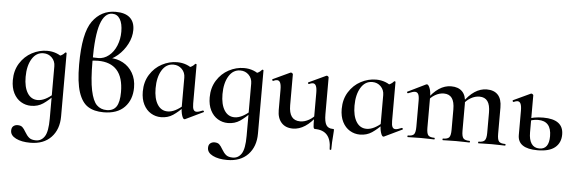

<svg xmlns="http://www.w3.org/2000/svg" viewBox="-58 -923 4197 1401"><g transform="rotate(5 2041.0 -222.0)"><path d="M53 205Q53 182 66 171.5Q79 161 97 161Q120 161 132 172Q144 183 157 206Q172 232 189 246Q206 260 239 260Q279 260 302.5 224Q326 188 326 94V-360Q355 -368 369 -374.5Q383 -381 397 -397Q398 -398 400 -398Q402 -398 404.5 -396.5Q407 -395 407 -393V70Q407 165 352 223Q297 281 199 281Q135 281 94 260.5Q53 240 53 205ZM33 -163Q33 -234 66.5 -287.5Q100 -341 153.5 -369.5Q207 -398 265 -398Q301 -398 333 -386Q365 -374 388 -351L326 -290Q326 -328 301 -353Q276 -378 239 -378Q186 -378 155 -327Q124 -276 124 -195Q124 -120 151 -77Q178 -34 226 -34Q279 -34 343 -92L351 -85Q307 -39 269 -13.5Q231 12 181 12Q141 12 107 -8.5Q73 -29 53 -68.5Q33 -108 33 -163Z M919 -186Q919 -97 866 -42Q813 13 712 13Q643 13 598 -15.5Q553 -44 529 -116.5Q505 -189 505 -319Q505 -549 568.5 -637Q632 -725 738 -725Q807 -725 842 -694Q877 -663 877 -604Q877 -552 851 -501.5Q825 -451 782.5 -414Q740 -377 692 -365L726 -386Q777 -386 821.5 -362Q866 -338 892.5 -292.5Q919 -247 919 -186ZM827 -145Q827 -252 779.5 -305Q732 -358 641 -358Q605 -358 584 -352V-381Q605 -378 640 -378Q682 -378 717 -406Q752 -434 771.5 -481.5Q791 -529 791 -584Q791 -643 771 -676Q751 -709 714 -709Q658 -709 629 -625Q600 -541 600 -352Q600 -214 616 -138Q632 -62 661 -33.5Q690 -5 734 -5Q782 -5 804.5 -38Q827 -71 827 -145Z M985 -163Q985 -234 1018.5 -287.5Q1052 -341 1105.5 -369.5Q1159 -398 1217 -398Q1253 -398 1285 -386Q1317 -374 1340 -351L1278 -290Q1278 -328 1253 -353Q1228 -378 1191 -378Q1138 -378 1107 -327Q1076 -276 1076 -195Q1076 -120 1103 -77Q1130 -34 1178 -34Q1231 -34 1295 -92L1303 -85Q1259 -39 1221 -13.5Q1183 12 1133 12Q1093 12 1059 -8.5Q1025 -29 1005 -68.5Q985 -108 985 -163ZM1278 -81V-360Q1307 -368 1321 -374.5Q1335 -381 1349 -397Q1350 -398 1352 -398Q1354 -398 1356.5 -396.5Q1359 -395 1359 -393V-108Q1359 -77 1366 -63.5Q1373 -50 1389 -50Q1403 -50 1434 -63H1435Q1439 -63 1441.5 -58.5Q1444 -54 1441 -52L1310 11Q1308 12 1305 12Q1295 12 1286.5 -14Q1278 -40 1278 -81Z M1495 205Q1495 182 1508 171.5Q1521 161 1539 161Q1562 161 1574 172Q1586 183 1599 206Q1614 232 1631 246Q1648 260 1681 260Q1721 260 1744.5 224Q1768 188 1768 94V-360Q1797 -368 1811 -374.5Q1825 -381 1839 -397Q1840 -398 1842 -398Q1844 -398 1846.5 -396.5Q1849 -395 1849 -393V70Q1849 165 1794 223Q1739 281 1641 281Q1577 281 1536 260.5Q1495 240 1495 205ZM1475 -163Q1475 -234 1508.5 -287.5Q1542 -341 1595.5 -369.5Q1649 -398 1707 -398Q1743 -398 1775 -386Q1807 -374 1830 -351L1768 -290Q1768 -328 1743 -353Q1718 -378 1681 -378Q1628 -378 1597 -327Q1566 -276 1566 -195Q1566 -120 1593 -77Q1620 -34 1668 -34Q1721 -34 1785 -92L1793 -85Q1749 -39 1711 -13.5Q1673 12 1623 12Q1583 12 1549 -8.5Q1515 -29 1495 -68.5Q1475 -108 1475 -163Z M1985 -114V-263Q1985 -298 1977.5 -314.5Q1970 -331 1954 -331Q1941 -331 1926 -323H1925Q1921 -323 1919 -328Q1917 -333 1920 -335L2046 -394L2051 -395Q2055 -395 2060 -391Q2065 -387 2065 -384V-157Q2065 -101 2085.5 -73.5Q2106 -46 2148 -46Q2180 -46 2212.5 -64.5Q2245 -83 2266 -113L2272 -101Q2190 11 2099 11Q2045 11 2015 -22.5Q1985 -56 1985 -114ZM2260 0Q2251 0 2249 -15.5Q2247 -31 2247 -80V-263Q2247 -298 2239.5 -314.5Q2232 -331 2216 -331Q2204 -331 2188 -323H2187Q2183 -323 2181 -328.5Q2179 -334 2183 -335L2309 -394L2313 -395Q2317 -395 2322 -391Q2327 -387 2327 -384V-114Q2327 -59 2341.5 -35.5Q2356 -12 2389 -12Q2397 -12 2398 -10.5Q2399 -9 2399 0Q2399 7 2397 31Q2392 86 2392 137Q2392 142 2386 142Q2380 142 2380 137Q2380 0 2260 0Z M2442 -163Q2442 -234 2475.5 -287.5Q2509 -341 2562.5 -369.5Q2616 -398 2674 -398Q2710 -398 2742 -386Q2774 -374 2797 -351L2735 -290Q2735 -328 2710 -353Q2685 -378 2648 -378Q2595 -378 2564 -327Q2533 -276 2533 -195Q2533 -120 2560 -77Q2587 -34 2635 -34Q2688 -34 2752 -92L2760 -85Q2716 -39 2678 -13.5Q2640 12 2590 12Q2550 12 2516 -8.5Q2482 -29 2462 -68.5Q2442 -108 2442 -163ZM2735 -81V-360Q2764 -368 2778 -374.5Q2792 -381 2806 -397Q2807 -398 2809 -398Q2811 -398 2813.5 -396.5Q2816 -395 2816 -393V-108Q2816 -77 2823 -63.5Q2830 -50 2846 -50Q2860 -50 2891 -63H2892Q2896 -63 2898.5 -58.5Q2901 -54 2898 -52L2767 11Q2765 12 2762 12Q2752 12 2743.5 -14Q2735 -40 2735 -81Z M3458 -12Q3491 -12 3503 -26.5Q3515 -41 3515 -81V-230Q3515 -286 3495.5 -313Q3476 -340 3436 -340Q3404 -340 3372.5 -322Q3341 -304 3320 -273L3315 -285Q3392 -397 3485 -397Q3538 -397 3566.5 -366.5Q3595 -336 3595 -274V-81Q3595 -40 3606.5 -26Q3618 -12 3652 -12Q3656 -12 3656 -6Q3656 0 3652 0Q3627 0 3612 -1L3555 -2L3498 -1Q3483 0 3458 0Q3455 0 3455 -6Q3455 -12 3458 -12ZM3197 -12Q3231 -12 3242.5 -26Q3254 -40 3254 -81V-230Q3254 -286 3234.5 -313Q3215 -340 3175 -340Q3143 -340 3111.5 -322Q3080 -304 3059 -273L3054 -285Q3131 -397 3224 -397Q3277 -397 3305.5 -367.5Q3334 -338 3334 -282V-81Q3334 -40 3346 -26Q3358 -12 3392 -12Q3395 -12 3395 -6Q3395 0 3392 0Q3366 0 3351 -1L3294 -2L3237 -1Q3222 0 3197 0Q3194 0 3194 -6Q3194 -12 3197 -12ZM2940 -12Q2974 -12 2985 -26Q2996 -40 2996 -81V-272Q2996 -304 2988.5 -319Q2981 -334 2964 -334Q2949 -334 2914 -319H2913Q2909 -319 2907 -324Q2905 -329 2908 -330L3039 -394Q3045 -396 3046 -396Q3057 -396 3067 -371Q3077 -346 3077 -306V-81Q3077 -40 3088.5 -26Q3100 -12 3134 -12Q3137 -12 3137 -6Q3137 0 3134 0Q3109 0 3094 -1L3037 -2L2979 -1Q2965 0 2940 0Q2937 0 2937 -6Q2937 -12 2940 -12Z M3746 -86V-263Q3746 -298 3738.5 -314.5Q3731 -331 3715 -331Q3705 -331 3687 -323H3686Q3682 -323 3680 -328Q3678 -333 3681 -335L3807 -394L3812 -395Q3816 -395 3821 -391Q3826 -387 3826 -384V-112Q3826 -59 3845.5 -30Q3865 -1 3904 -1Q3974 -1 3974 -97Q3974 -208 3877 -208Q3836 -208 3796 -188L3790 -205Q3841 -228 3913 -228Q4061 -228 4061 -117Q4061 -56 4019 -21.5Q3977 13 3891 13Q3746 13 3746 -86Z"/></g></svg>

Font: Cormorant Infant SemiBold
Style: Regular
Weight: 600
Designer: Christian Thalmann (Catharsis Fonts)
Foundry: Catharsis Fonts
Version: Version 4.000